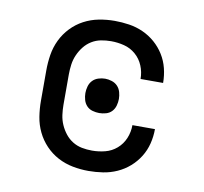

<svg xmlns="http://www.w3.org/2000/svg" viewBox="-66 -609 732 688"><g transform="rotate(10 300.0 -265.0)"><path d="M298 8Q269 8 240.5 2.5Q212 -3 186.5 -16.5Q161 -30 141 -51Q121 -72 108.5 -98Q96 -124 91.5 -152.5Q87 -181 87 -210V-320Q87 -349 91.5 -377.5Q96 -406 108.5 -432Q121 -458 141 -479Q161 -500 186.5 -513.5Q212 -527 240.5 -532.5Q269 -538 298 -538Q324 -538 350.5 -534Q377 -530 401.5 -519Q426 -508 446 -490.5Q466 -473 480 -450.5Q494 -428 500.5 -402Q507 -376 507 -349Q507 -349 507 -349Q507 -349 507 -349H425Q425 -349 425 -349Q425 -349 425 -349Q425 -374 415.5 -397Q406 -420 387.5 -436Q369 -452 345.5 -458Q322 -464 298 -464Q279 -464 261 -460.5Q243 -457 227.5 -447.5Q212 -438 200.5 -423.5Q189 -409 181.5 -392Q174 -375 171.5 -356.5Q169 -338 169 -320V-210Q169 -192 171.5 -173.5Q174 -155 181.5 -138Q189 -121 200.5 -106.5Q212 -92 227.5 -82.5Q243 -73 261 -69.5Q279 -66 298 -66Q322 -66 345.5 -72Q369 -78 387.5 -94Q406 -110 415.5 -133Q425 -156 425 -181Q425 -181 425 -181Q425 -181 425 -181H507Q507 -181 507 -181Q507 -181 507 -181Q507 -154 500.5 -128Q494 -102 480 -79.5Q466 -57 446 -39.5Q426 -22 401.5 -11Q377 0 350.5 4Q324 8 298 8ZM300 -203Q288 -203 275.5 -206.5Q263 -210 254.5 -219Q246 -228 242.5 -240.5Q239 -253 239 -265Q239 -277 242.5 -289.5Q246 -302 254.5 -311Q263 -320 275.5 -324Q288 -328 300 -328Q312 -328 324.5 -324Q337 -320 345.5 -311Q354 -302 357.5 -289.5Q361 -277 361 -265Q361 -253 357.5 -240.5Q354 -228 345.5 -219Q337 -210 324.5 -206.5Q312 -203 300 -203Z"/></g></svg>

Font: Iosevka Slab Extended
Style: Regular
Weight: 400
Width: 7
Monospace: yes
Designer: Belleve Invis
Foundry: Belleve Invis
Version: Version 11.1.1; ttfautohint (v1.8.3)